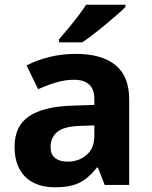

<svg xmlns="http://www.w3.org/2000/svg" viewBox="-20 -786 644 816"><path d="M302 -557Q412 -557 470.5 -509.5Q529 -462 529 -364V0H425L396 -74H392Q369 -45 344.5 -26Q320 -7 288.5 1.5Q257 10 211 10Q163 10 124.5 -8.5Q86 -27 64 -65.5Q42 -104 42 -163Q42 -250 103 -291.5Q164 -333 286 -337L381 -340V-364Q381 -407 358.5 -427Q336 -447 296 -447Q256 -447 218 -435.5Q180 -424 142 -407L93 -508Q137 -531 190.5 -544Q244 -557 302 -557ZM323 -251Q251 -249 223 -225Q195 -201 195 -162Q195 -128 215 -113.5Q235 -99 267 -99Q315 -99 348 -127.5Q381 -156 381 -208V-253ZM513 -756Q499 -742 476 -722Q453 -702 426.5 -680Q400 -658 374.5 -638.5Q349 -619 330 -606H231V-619Q247 -638 268.5 -663.5Q290 -689 311 -716.5Q332 -744 346 -766H513Z"/></svg>

Font: Noto Sans Hebrew
Style: Bold
Weight: 700
Designer: Monotype Design Team
Foundry: Monotype Imaging Inc.
Version: Version 2.003